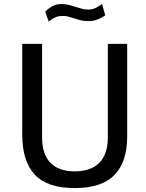

<svg xmlns="http://www.w3.org/2000/svg" viewBox="-20 -946 744 976"><path d="M359.5 10Q220.2 10 156.7 -58.2Q93.1 -126.5 93.1 -261.5V-723H193.9V-247.9Q193.9 -161.8 236.5 -118.3Q279.2 -74.9 359.5 -74.9Q413.2 -74.9 450.9 -93.8Q488.6 -112.8 508.4 -151.4Q528.2 -190.1 528.2 -247.9V-723H626.5V-252.1Q626.5 -123.4 562 -56.7Q497.6 10 359.5 10ZM511.6 -866.1Q494.4 -853.8 474.1 -846.3Q453.8 -838.8 427.1 -838.8Q408.6 -838.8 393.8 -842.2Q379 -845.6 357.9 -852.5Q338 -859.1 325.6 -862Q313.2 -865 298.5 -865Q280 -865 266.7 -860.1Q253.3 -855.1 239 -844.8Q231.5 -840 227.5 -836.5L209.9 -887.4Q229.8 -906 248.7 -915.7Q267.7 -925.4 294.1 -925.4Q311.6 -925.4 327.9 -921.6Q344.2 -917.8 365.2 -910.6Q387.1 -903.8 400.1 -900.6Q413.2 -897.4 427.4 -897.4Q447.8 -897.4 464 -904.8Q480.2 -912.1 498.6 -925.9L514.9 -868.5Z"/></svg>

Font: Public Sans VF
Style: Regular
Weight: 400
Designer: Pablo Impallari, Rodrigo Fuenzalida (Modified by Dan O. Williams and USWDS)
Version: Version 1.003